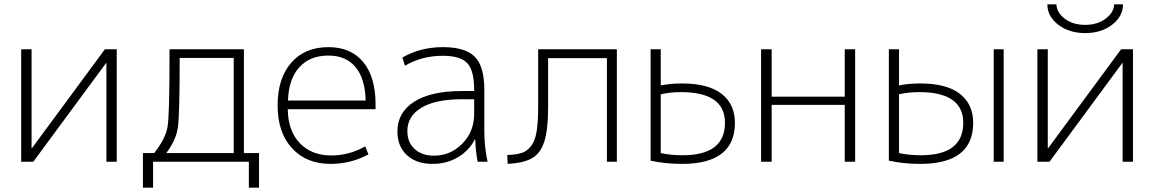

<svg xmlns="http://www.w3.org/2000/svg" viewBox="-20 -748 5338 888"><path d="M126 -63H128L465 -520H520V0H472V-457H471L134 0H78V-520H126Z M749 -40H1061V-480H811Q811 -220 803 -160.5Q795 -101 749 -40ZM693 -40Q746 -107 755 -162Q764 -217 764 -480V-520H1108V-40H1178V120H1131V0H688V120H641V-40Z M1312 -283H1671Q1669 -384 1624.5 -437.5Q1580 -491 1499 -491Q1413 -491 1364 -436.5Q1315 -382 1312 -283ZM1311 -243Q1312 -143 1366.5 -86Q1421 -29 1512 -29Q1595 -29 1669 -71L1684 -34Q1603 10 1509 10Q1397 10 1330.5 -62.5Q1264 -135 1264 -260Q1264 -386 1327 -458Q1390 -530 1499 -530Q1603 -530 1660 -461Q1717 -392 1717 -265V-243Z M2028 -530Q2132 -530 2176 -485.5Q2220 -441 2220 -333V-140Q2220 -70 2235 0H2189Q2180 -46 2178 -103H2176Q2149 -51 2097.5 -20.5Q2046 10 1980 10Q1906 10 1862 -30.5Q1818 -71 1818 -140Q1818 -228 1895.5 -277.5Q1973 -327 2116 -327H2173V-332Q2173 -421 2141.5 -455.5Q2110 -490 2028 -490Q1931 -490 1853 -444L1841 -482Q1925 -530 2028 -530ZM1864 -142Q1864 -90 1897.5 -59Q1931 -28 1988 -28Q2063 -28 2118 -83.5Q2173 -139 2173 -222V-289H2116Q1995 -289 1929.5 -250Q1864 -211 1864 -142Z M2469 -257V-520H2833V0H2787V-479H2515V-251Q2515 -148 2497.5 -93.5Q2480 -39 2441 -16.5Q2402 6 2328 10L2326 -31Q2370 -33 2394 -41Q2418 -49 2436.5 -73Q2455 -97 2462 -140.5Q2469 -184 2469 -257Z M2989 -520H3036V-353Q3080 -362 3134 -362Q3256 -362 3317.5 -314Q3379 -266 3379 -180Q3379 10 3134 10Q3057 10 2989 -5ZM3036 -312V-40Q3082 -30 3137 -30Q3333 -30 3333 -180Q3333 -322 3129 -322Q3081 -322 3036 -312Z M3549 -263V0H3500V-520H3549V-301H3887V-520H3935V0H3887V-263Z M4576 0V-520H4622V0ZM4091 -520H4138V-353Q4182 -362 4236 -362Q4358 -362 4419.5 -314Q4481 -266 4481 -180Q4481 10 4236 10Q4159 10 4091 -5ZM4138 -312V-40Q4184 -30 4239 -30Q4435 -30 4435 -180Q4435 -322 4231 -322Q4183 -322 4138 -312Z M4826 -63H4828L5165 -520H5220V0H5172V-457H5171L4834 0H4778V-520H4826ZM5133 -728H5174Q5174 -673 5124 -634Q5074 -595 4999 -595Q4924 -595 4874 -634Q4824 -673 4824 -728H4866Q4867 -690 4904.5 -661.5Q4942 -633 4999 -633Q5056 -633 5094 -662Q5132 -691 5133 -728Z"/></svg>

Font: M PLUS 1p Light
Style: Regular
Weight: 300
Version: Version 1.061